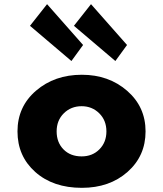

<svg xmlns="http://www.w3.org/2000/svg" viewBox="-20 -887 783 922"><path d="M373 -528Q502 -528 590.5 -451Q679 -374 679 -256Q679 -138 592.5 -61.5Q506 15 373 15Q235 15 149.5 -61Q64 -137 64 -256Q64 -375 153 -451.5Q242 -528 373 -528ZM372 -136Q424 -136 457.5 -170Q491 -204 491 -256Q491 -309 456.5 -343Q422 -377 372 -377Q321 -377 286.5 -343Q252 -309 252 -256Q252 -203 285 -169.5Q318 -136 372 -136ZM379 -671 206 -867 124 -763 323 -594ZM590 -671 417 -867 335 -763 534 -594Z"/></svg>

Font: Hussar
Style: BoldWeb
Weight: 700
Foundry: Cannot Into Space Fonts
Version: Version 2.00